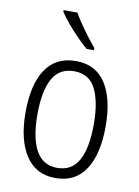

<svg xmlns="http://www.w3.org/2000/svg" viewBox="-87 -823 648 892"><g transform="rotate(10 237.0 -377.5)"><path d="M426 -267Q426 -136 378.5 -63Q331 10 237 10Q145 10 96.5 -63.5Q48 -137 48 -267Q48 -399 96 -470.5Q144 -542 238 -542Q332 -542 379 -469Q426 -396 426 -267ZM104 -267Q104 -157 136.5 -97.5Q169 -38 237 -38Q306 -38 338 -96.5Q370 -155 370 -267Q370 -373 339.5 -433.5Q309 -494 238 -494Q168 -494 136 -435.5Q104 -377 104 -267ZM205 -765Q225 -729 255 -688Q285 -647 311 -616V-606H276Q254 -625 228 -651.5Q202 -678 178.5 -706Q155 -734 140 -757V-765Z"/></g></svg>

Font: Noto Sans Tamil Condensed Light
Style: Regular
Weight: 300
Width: 3
Designer: Jelle Bosma - Monotype Design Team
Foundry: Monotype Imaging Inc.
Version: Version 2.004; ttfautohint (v1.8.4.7-5d5b)